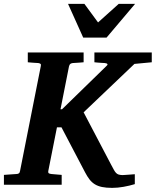

<svg xmlns="http://www.w3.org/2000/svg" viewBox="-36 -937 790 974"><path d="M646 -612.8 388.2 -367.2 526.9 -103Q535.6 -86.4 541.3 -76.2Q546.9 -65.9 552.7 -59.8Q558.6 -53.7 565.9 -51.5Q573.2 -49.3 585 -48.8Q588.9 -48.8 598.6 -49.6Q608.4 -50.3 619.1 -51Q629.9 -51.8 638.4 -52.5Q647 -53.2 647.9 -53.2V-2.9Q620.6 5.4 590.8 10.7Q561 16.1 533.2 16.1Q502.9 16.1 481.7 11.7Q460.4 7.3 445.1 -2.2Q429.7 -11.7 418.2 -26.6Q406.7 -41.5 396 -62L275.9 -291H252.9L209 -69.8Q207.5 -60.1 212.2 -57.6Q216.8 -55.2 225.1 -54.2Q233.4 -53.7 242.2 -52.7Q249.5 -51.8 258.5 -51.3Q267.6 -50.8 276.9 -49.8V0H-16.1V-49.8Q-6.3 -50.8 4.4 -51.3Q15.1 -51.8 24.9 -52.7Q36.1 -53.7 46.9 -54.2Q54.7 -54.2 59.6 -57.6Q64.5 -61 65.9 -70.8L170.9 -601.1Q173.3 -609.9 169.4 -613Q165.5 -616.2 158.2 -617.2Q149.9 -617.7 141.1 -618.2Q133.3 -618.7 124 -619.4Q114.7 -620.1 105 -621.1V-670.9H388.2V-621.1Q377.9 -620.1 367.9 -619.4Q357.9 -618.7 350.1 -618.2Q341.3 -617.7 333 -617.2Q325.7 -616.2 321 -613Q316.4 -609.9 314 -600.1L271 -382.8H278.8L503.9 -602.1Q511.7 -608.9 508.5 -612.5Q505.4 -616.2 495.1 -617.2Q486.3 -617.2 477.5 -618.2Q469.7 -618.7 460.4 -619.4Q451.2 -620.1 442.9 -621.1V-670.9H733.9V-621.1ZM504.4 -746.1H386.2L309.1 -917.5H392.1L461.4 -823.2L566.4 -917.5H649.4Z"/></svg>

Font: Charis SIL Afr
Style: Bold Italic
Weight: 700
Italic angle: -11°
Foundry: SIL International
Version: Version 5.000